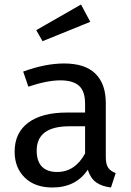

<svg xmlns="http://www.w3.org/2000/svg" viewBox="-20 -821 584 853"><path d="M494 -52 473 12Q432 7 407 -11Q382 -29 370 -67Q317 12 213 12Q135 12 90 -32Q45 -76 45 -147Q45 -231 105.5 -276Q166 -321 277 -321H358V-360Q358 -416 331 -440Q304 -464 248 -464Q190 -464 106 -436L83 -503Q181 -539 265 -539Q358 -539 404 -493.5Q450 -448 450 -364V-123Q450 -91 461 -75.5Q472 -60 494 -52ZM358 -139V-260H289Q143 -260 143 -152Q143 -105 166 -81Q189 -57 234 -57Q313 -57 358 -139ZM381 -724 169 -638 141 -687 340 -801Z"/></svg>

Font: Wolseley Sans
Style: Regular
Weight: 400
Designer: Carrois Corporate & Edenspiekermann AG
Foundry: Carrois Corporate GbR & Edenspiekermann AG
Version: Version 4.202